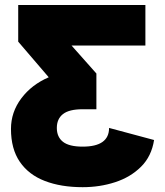

<svg xmlns="http://www.w3.org/2000/svg" viewBox="-20 -528 668 777"><path d="M24.4 -6.3Q24.4 -74.2 66.2 -129.9Q107.9 -185.5 177.2 -215.3L53.7 -359.4V-507.8H568.4V-343.8H269.5L370.1 -230.5V-85.9H314.5Q259.8 -85.9 234.9 -66.4Q210 -46.9 210 -10.3Q210 26.4 234.9 45.9Q259.8 65.4 314.5 65.4Q421.4 65.4 421.4 -10.3L603.5 38.6Q593.3 104.5 550.8 146.7Q508.3 189 446.3 209.2Q384.3 229.5 314.5 229.5Q226.6 229.5 161.4 204.3Q96.2 179.2 60.3 127Q24.4 74.7 24.4 -6.3Z"/></svg>

Font: Giphurs Black
Style: Regular
Weight: 900
Version: Version 0.920; ttfautohint (v1.8.4.7-5d5b)